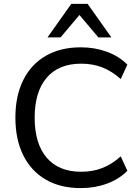

<svg xmlns="http://www.w3.org/2000/svg" viewBox="-20 -957 714 986"><path d="M395 9Q290 9 214.5 -35Q139 -79 99 -160.5Q59 -242 59 -353Q59 -464 99 -545Q139 -626 214.5 -670Q290 -714 395 -714Q467 -714 529.5 -691Q592 -668 634 -625L600 -551Q554 -592 505 -611Q456 -630 397 -630Q281 -630 219.5 -557.5Q158 -485 158 -353Q158 -220 219.5 -147.5Q281 -75 397 -75Q456 -75 505 -94Q554 -113 600 -154L634 -80Q592 -37 529.5 -14Q467 9 395 9ZM224 -765 346 -937H430L552 -765H485L388 -880L291 -765Z"/></svg>

Font: Nunito Sans Medium
Style: Regular
Weight: 500
Designer: Vernon Adams
Foundry: Vernon Adams
Version: Version 3.101; ttfautohint (v1.8.4.7-5d5b);gftools[0.9.27]